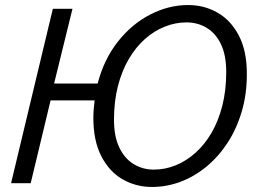

<svg xmlns="http://www.w3.org/2000/svg" viewBox="-20 -728 1038 763"><path d="M584 15Q521 15 468 -15Q415 -45 383 -106.5Q351 -168 351 -260Q351 -278 352.5 -295.5Q354 -313 356 -329H181L102 0H24L190 -693H268L195 -396H368Q393 -492 448 -562Q503 -632 576.5 -670Q650 -708 728 -708Q791 -708 844 -678Q897 -648 929 -587Q961 -526 961 -434Q961 -353 940.5 -284Q920 -215 884 -160Q848 -105 800 -65.5Q752 -26 697 -5.5Q642 15 584 15ZM591 -54Q636 -54 678 -71Q720 -88 756.5 -120.5Q793 -153 820.5 -200Q848 -247 863.5 -308Q879 -369 879 -442Q879 -508 858.5 -551.5Q838 -595 802 -617Q766 -639 721 -639Q677 -639 634.5 -622Q592 -605 555.5 -572.5Q519 -540 491.5 -493Q464 -446 448.5 -385.5Q433 -325 433 -252Q433 -186 454 -142Q475 -98 511 -76Q547 -54 591 -54Z"/></svg>

Font: Ubuntu Sans
Style: Italic
Weight: 400
Italic angle: -13.5°
Designer: Dalton Maag Ltd
Foundry: Dalton Maag Ltd
Version: Version 1.006